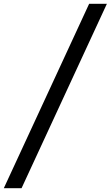

<svg xmlns="http://www.w3.org/2000/svg" viewBox="-40 -843 580 1006"><path d="M-20 143 427 -823H520L73 143Z"/></svg>

Font: Iosevka Slab Medium
Style: Italic
Weight: 500
Italic angle: -9°
Monospace: yes
Designer: Belleve Invis
Foundry: Belleve Invis
Version: Version 11.1.0; ttfautohint (v1.8.3)